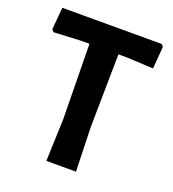

<svg xmlns="http://www.w3.org/2000/svg" viewBox="-121 -736 744 828"><g transform="rotate(20 251.5 -322.0)"><path d="M481 -644 489 -633 481 -532 360 -538H320L315 -204L321 0H185L192 -192L187 -538H147L24 -532L15 -543L24 -644Z"/></g></svg>

Font: Alegreya Sans SC
Style: Bold
Weight: 700
Designer: Juan Pablo del Peral
Foundry: Huerta Tipografica
Version: Version 2.007